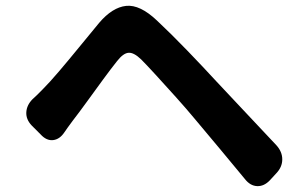

<svg xmlns="http://www.w3.org/2000/svg" viewBox="-20 -682 1040 653"><path d="M88 -255Q68 -276 69.5 -300.5Q71 -325 91 -345Q96 -349 105 -358Q114 -367 125 -378Q148 -401 180 -438.5Q212 -476 247.5 -519.5Q283 -563 317 -604Q362 -657 409 -662Q456 -667 514 -612Q564 -565 618 -509Q672 -453 717 -404Q768 -350 818 -296.5Q868 -243 920 -188Q940 -166 940 -140Q940 -114 920 -93L898 -69Q878 -48 854.5 -49Q831 -50 813 -73Q769 -126 728 -175.5Q687 -225 643 -277Q614 -312 578 -352Q542 -392 510 -427Q478 -462 460 -480Q435 -504 417 -502.5Q399 -501 378 -474Q358 -449 330.5 -411.5Q303 -374 275.5 -336Q248 -298 227 -271Q219 -260 210.5 -248.5Q202 -237 199 -232Q183 -208 160.5 -205.5Q138 -203 118 -225Z"/></svg>

Font: Chiron GoRound TC
Style: Bold
Weight: 700
Designer: Ryoko NISHIZUKA 西塚涼子 (kana, bopomofo & ideographs); Paul D. Hunt (Latin, Greek & Cyrillic); Sandoll Communications 산돌커뮤니
Foundry: Adobe
Version: Version 1.000;hotconv 1.1.1;makeotfexe 2.6.0